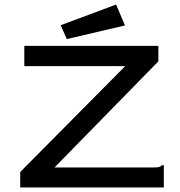

<svg xmlns="http://www.w3.org/2000/svg" viewBox="-20 -825 790 845"><path d="M69 -68 531 -534H87V-623H677V-555L220 -88H656Q673 -88 680 -90Q687 -92 693 -98H701V0H69ZM274 -653 247 -714 491 -805 530 -713Z"/></svg>

Font: Inconsolata ExtraExpanded SemiBold
Style: Regular
Weight: 600
Width: 8
Monospace: yes
Designer: Raph Levien, Cyreal, Brenton Simpson
Foundry: Raph Levien, Cyreal, Google
Version: Version 3.001; ttfautohint (v1.8.2.53-6de2)